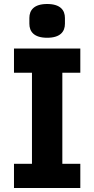

<svg xmlns="http://www.w3.org/2000/svg" viewBox="-20 -941 472 961"><path d="M216 -752C282 -752 305 -783 305 -822V-851C305 -890 282 -921 216 -921C150 -921 127 -890 127 -851V-822C127 -783 150 -752 216 -752ZM382 0V-121H292V-577H382V-698H50V-577H140V-121H50V0Z"/></svg>

Font: LVC Sans
Style: Bold
Weight: 700
Designer: Mike Abbink, Paul van der Laan, Pieter van Rosmalen
Foundry: Bold Monday
Version: Version 3.0